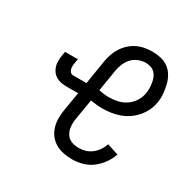

<svg xmlns="http://www.w3.org/2000/svg" viewBox="-165 -908 1080 1080"><g transform="rotate(30 375.0 -367.5)"><path d="M436 8Q407 8 379 2.5Q351 -3 327.5 -16.5Q304 -30 287.5 -51.5Q271 -73 263 -99.5Q255 -126 255 -155Q255 -184 260 -213L280 -331H206Q188 -331 170.5 -334Q153 -337 138 -345.5Q123 -354 113 -367Q103 -380 97.5 -396.5Q92 -413 92 -431Q92 -449 95 -467L100 -496H183L178 -467Q176 -457 176 -446.5Q176 -436 178.5 -426.5Q181 -417 188.5 -410.5Q196 -404 206 -404H292L317 -559Q321 -583 329 -607Q337 -631 351 -653Q365 -675 384.5 -693Q404 -711 427.5 -722.5Q451 -734 476 -738.5Q501 -743 526 -743Q555 -743 582.5 -736.5Q610 -730 631.5 -713.5Q653 -697 666.5 -673.5Q680 -650 686.5 -623Q693 -596 695.5 -567.5Q698 -539 693 -510Q689 -483 676.5 -456.5Q664 -430 644.5 -407.5Q625 -385 600.5 -368.5Q576 -352 549 -342.5Q522 -333 494.5 -329Q467 -325 440 -325Q420 -325 400.5 -327Q381 -329 363 -332L341 -201Q338 -184 338 -167Q338 -150 341 -134.5Q344 -119 352.5 -105Q361 -91 374 -82Q387 -73 403.5 -69.5Q420 -66 437 -66Q458 -66 479.5 -72.5Q501 -79 519 -93Q537 -107 550 -126.5Q563 -146 570 -167L644 -143Q633 -111 612.5 -82Q592 -53 563.5 -31.5Q535 -10 501.5 -1Q468 8 436 8ZM440 -398Q468 -398 496 -404Q524 -410 549 -426.5Q574 -443 590 -468.5Q606 -494 611 -522Q614 -539 613.5 -556Q613 -573 610.5 -589.5Q608 -606 602 -621Q596 -636 585 -647.5Q574 -659 558 -664.5Q542 -670 525 -670Q502 -670 478 -660.5Q454 -651 437.5 -633Q421 -615 411.5 -592.5Q402 -570 398 -547L375 -406Q390 -402 406.5 -400Q423 -398 440 -398Z"/></g></svg>

Font: Iosevka Plex Etoile
Style: Italic
Weight: 400
Italic angle: -9°
Designer: Belleve Invis
Foundry: Belleve Invis
Version: Version 25.1.1; ttfautohint (v1.8.4)